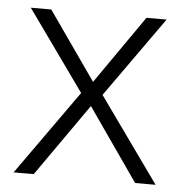

<svg xmlns="http://www.w3.org/2000/svg" viewBox="-44 -575 592 617"><g transform="rotate(5 252.0 -266.0)"><path d="M216 -273 31 -532H97L251 -312L404 -532H469L285 -273L480 0H414L251 -234L87 0H22Z"/></g></svg>

Font: Noto Sans Lao Light
Style: Regular
Weight: 300
Designer: Monotype Design Team
Foundry: Monotype Imaging Inc.
Version: Version 2.003; ttfautohint (v1.8.4.7-5d5b)